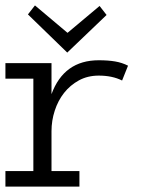

<svg xmlns="http://www.w3.org/2000/svg" viewBox="-20 -688 586 708"><path d="M430.2 -391.1Q394 -409.2 344.2 -409.2Q303.2 -409.2 271 -391.6Q238.8 -374 216.3 -345.5Q193.8 -316.9 181.9 -280Q169.9 -243.2 169.9 -204.1V-57.1H272.9V0H0V-57.1H103V-397.9H0V-455.1H169.9V-340.8Q215.8 -465.8 344.2 -465.8Q378.9 -465.8 404.5 -461.4Q430.2 -457 452.1 -445.8ZM373 -632.8 228 -494.1 83 -634.8 108.9 -668 229 -566.9 347.2 -666Z"/></svg>

Font: Anonymous Pro
Style: Regular
Weight: 400
Monospace: yes
Designer: Mark Simonson
Version: Version 1.003